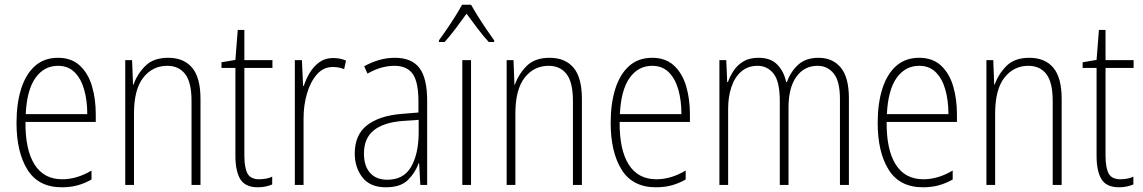

<svg xmlns="http://www.w3.org/2000/svg" viewBox="-20 -784 4845 814"><path d="M226 -539Q283 -539 318.5 -506Q354 -473 370 -418.5Q386 -364 386 -300V-267H88Q87 -149 126.5 -86.5Q166 -24 244 -24Q306 -24 368 -61V-23Q340 -7 309.5 1.5Q279 10 242 10Q143 10 96.5 -64.5Q50 -139 50 -263Q50 -345 69.5 -407Q89 -469 128 -504Q167 -539 226 -539ZM226 -505Q167 -505 130.5 -454Q94 -403 89 -300H350Q350 -357 337 -403.5Q324 -450 296.5 -477.5Q269 -505 226 -505Z M693 -539Q759 -539 794.5 -497Q830 -455 830 -365V0H792V-356Q792 -435 765 -470Q738 -505 689 -505Q627 -505 587.5 -455Q548 -405 548 -302V0H511V-529H540L544 -425H546Q561 -469 595.5 -504Q630 -539 693 -539Z M1079 -24Q1095 -24 1109.5 -27Q1124 -30 1134 -35V-2Q1122 3 1107 6.5Q1092 10 1073 10Q1020 10 999 -24Q978 -58 978 -124V-496H919V-520L978 -530L988 -657H1016V-529H1135V-496H1016V-124Q1016 -74 1029 -49Q1042 -24 1079 -24Z M1392 -538Q1406 -538 1420 -535.5Q1434 -533 1447 -527L1439 -491Q1429 -495 1417 -497.5Q1405 -500 1391 -500Q1351 -500 1323.5 -468.5Q1296 -437 1281.5 -387.5Q1267 -338 1267 -283V0H1230V-529H1260L1265 -420H1268Q1277 -448 1293 -475Q1309 -502 1333.5 -520Q1358 -538 1392 -538Z M1654 -539Q1725 -539 1758 -496Q1791 -453 1791 -357V0H1762L1757 -92H1755Q1740 -51 1709 -20.5Q1678 10 1616 10Q1549 10 1516.5 -32Q1484 -74 1484 -133Q1484 -212 1535.5 -252.5Q1587 -293 1681 -301L1754 -307V-353Q1754 -437 1729.5 -471Q1705 -505 1652 -505Q1626 -505 1598 -497.5Q1570 -490 1538 -472L1524 -503Q1554 -520 1587 -529.5Q1620 -539 1654 -539ZM1684 -271Q1604 -264 1563.5 -230.5Q1523 -197 1523 -133Q1523 -80 1549 -51Q1575 -22 1622 -22Q1691 -22 1722.5 -76Q1754 -130 1755 -218V-276Z M1977 0H1940V-529H1977ZM1977 -764Q1990 -741 2008.5 -711.5Q2027 -682 2045.5 -655Q2064 -628 2075 -613V-606H2052Q2029 -631 2004 -664Q1979 -697 1958 -726Q1938 -698 1912.5 -664Q1887 -630 1865 -606H1841V-613Q1855 -632 1873.5 -659Q1892 -686 1909.5 -714Q1927 -742 1939 -764Z M2310 -539Q2376 -539 2411.5 -497Q2447 -455 2447 -365V0H2409V-356Q2409 -435 2382 -470Q2355 -505 2306 -505Q2244 -505 2204.5 -455Q2165 -405 2165 -302V0H2128V-529H2157L2161 -425H2163Q2178 -469 2212.5 -504Q2247 -539 2310 -539Z M2745 -539Q2802 -539 2837.5 -506Q2873 -473 2889 -418.5Q2905 -364 2905 -300V-267H2607Q2606 -149 2645.5 -86.5Q2685 -24 2763 -24Q2825 -24 2887 -61V-23Q2859 -7 2828.5 1.5Q2798 10 2761 10Q2662 10 2615.5 -64.5Q2569 -139 2569 -263Q2569 -345 2588.5 -407Q2608 -469 2647 -504Q2686 -539 2745 -539ZM2745 -505Q2686 -505 2649.5 -454Q2613 -403 2608 -300H2869Q2869 -357 2856 -403.5Q2843 -450 2815.5 -477.5Q2788 -505 2745 -505Z M3451 -539Q3510 -539 3544.5 -497.5Q3579 -456 3579 -367V0H3541V-364Q3541 -440 3514.5 -472.5Q3488 -505 3446 -505Q3390 -505 3356.5 -459Q3323 -413 3323 -328V0H3286V-355Q3286 -439 3259.5 -472Q3233 -505 3192 -505Q3151 -505 3123 -481Q3095 -457 3081 -415.5Q3067 -374 3067 -323V0H3030V-529H3059L3063 -436H3066Q3075 -461 3090.5 -484.5Q3106 -508 3131.5 -523.5Q3157 -539 3196 -539Q3248 -539 3276 -509.5Q3304 -480 3313 -436H3316Q3333 -482 3365 -510.5Q3397 -539 3451 -539Z M3877 -539Q3934 -539 3969.5 -506Q4005 -473 4021 -418.5Q4037 -364 4037 -300V-267H3739Q3738 -149 3777.5 -86.5Q3817 -24 3895 -24Q3957 -24 4019 -61V-23Q3991 -7 3960.5 1.5Q3930 10 3893 10Q3794 10 3747.5 -64.5Q3701 -139 3701 -263Q3701 -345 3720.5 -407Q3740 -469 3779 -504Q3818 -539 3877 -539ZM3877 -505Q3818 -505 3781.5 -454Q3745 -403 3740 -300H4001Q4001 -357 3988 -403.5Q3975 -450 3947.5 -477.5Q3920 -505 3877 -505Z M4344 -539Q4410 -539 4445.5 -497Q4481 -455 4481 -365V0H4443V-356Q4443 -435 4416 -470Q4389 -505 4340 -505Q4278 -505 4238.5 -455Q4199 -405 4199 -302V0H4162V-529H4191L4195 -425H4197Q4212 -469 4246.5 -504Q4281 -539 4344 -539Z M4730 -24Q4746 -24 4760.5 -27Q4775 -30 4785 -35V-2Q4773 3 4758 6.5Q4743 10 4724 10Q4671 10 4650 -24Q4629 -58 4629 -124V-496H4570V-520L4629 -530L4639 -657H4667V-529H4786V-496H4667V-124Q4667 -74 4680 -49Q4693 -24 4730 -24Z"/></svg>

Font: Noto Sans Lao Looped Condensed ExtraLight
Style: Regular
Weight: 200
Width: 3
Designer: Mark Frömberg, Ben Mitchell
Foundry: The Fontpad Ltd
Version: Version 1.002; ttfautohint (v1.8.4.7-5d5b)